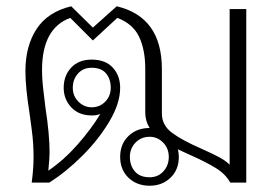

<svg xmlns="http://www.w3.org/2000/svg" viewBox="-20 -582 869 612"><path d="M765 -553V0H714Q699 -27 668.5 -46Q638 -65 584 -89L547 -106Q550 -94 550 -82Q550 -41 523.5 -15.5Q497 10 457 10Q416 10 389.5 -15.5Q363 -41 363 -82Q363 -123 389.5 -148.5Q416 -174 457 -174Q443 -196 443 -223V-363Q443 -423 423.5 -464.5Q404 -506 354 -525L276 -453L204 -525Q114 -492 114 -359Q114 -327 119 -288Q124 -249 125 -238Q138 -154 138 -96Q138 -76 134 -38Q184 -72 227.5 -121.5Q271 -171 300 -219Q290 -214 273 -214Q231 -214 207 -240Q183 -266 183 -302Q183 -341 207 -366.5Q231 -392 272 -392Q316 -392 339.5 -366.5Q363 -341 363 -302Q363 -253 329 -195.5Q295 -138 243 -86Q191 -34 137 0H81Q87 -44 87 -82Q87 -126 81 -170Q75 -214 74 -222Q61 -304 61 -355Q61 -435 96.5 -489.5Q132 -544 207 -562L276 -494L352 -562Q496 -528 496 -362V-220Q496 -183 528 -159Q560 -135 622 -108Q658 -92 678.5 -81Q699 -70 712 -57V-553ZM333 -302Q333 -330 318 -348Q303 -366 272 -366Q245 -366 228.5 -347.5Q212 -329 212 -302Q212 -276 230 -258Q248 -240 272 -240Q298 -240 315.5 -258Q333 -276 333 -302ZM518 -82Q518 -109 500 -127.5Q482 -146 457 -146Q430 -146 412 -127.5Q394 -109 394 -82Q394 -54 410 -35.5Q426 -17 457 -17Q484 -17 501 -36Q518 -55 518 -82Z"/></svg>

Font: Taviraj ExtraLight
Style: Regular
Weight: 275
Designer: Katatrad Team
Foundry: CadsonDemak
Version: Version 1.001